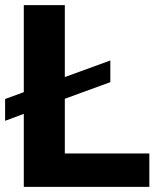

<svg xmlns="http://www.w3.org/2000/svg" viewBox="-20 -732 618 752"><path d="M412.1 -410.2 233.9 -345.2V-130.9H564.9V0H73.2V-286.1L0 -258.8V-344.2L73.2 -371.1V-711.9H233.9V-430.2L412.1 -495.1Z"/></svg>

Font: Creato Display ExtraBold
Style: Regular
Weight: 800
Version: Version 1.000